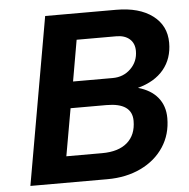

<svg xmlns="http://www.w3.org/2000/svg" viewBox="-51 -750 788 800"><g transform="rotate(-5 343.0 -350.0)"><path d="M167 -700H464Q560 -700 616 -658Q672 -616 672 -544Q672 -478 634.5 -432.5Q597 -387 526 -368Q580 -353 608.5 -318Q637 -283 637 -232Q637 -164 602.5 -111.5Q568 -59 506.5 -29.5Q445 0 366 0H44ZM425 -418Q470 -418 500.5 -448Q531 -478 531 -522Q531 -554 510.5 -572Q490 -590 455 -590H289L259 -418ZM354 -110Q422 -110 459 -142Q496 -174 496 -233Q496 -308 389 -308H239L204 -110Z"/></g></svg>

Font: KoHo
Style: Bold Italic
Weight: 700
Italic angle: -10°
Version: Version 1.000; ttfautohint (v1.6)